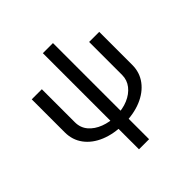

<svg xmlns="http://www.w3.org/2000/svg" viewBox="-218 -833 1209 1209"><g transform="rotate(-45 387.0 -228.0)"><path d="M176 -500V-206Q176 -157 205.5 -122.5Q235 -88 283.5 -69.5Q332 -51 388 -51Q448 -51 495 -71Q542 -91 569.5 -126Q597 -161 597 -206V-500H687V-206Q687 -138 648.5 -87Q610 -36 542.5 -8Q475 20 387 20Q298 20 230 -8Q162 -36 124 -87Q86 -138 86 -206V-500ZM341 -656H431V200H341Z"/></g></svg>

Font: Moderustic
Style: Regular
Weight: 400
Designer: Tural Alisoy
Foundry: TAFT Foundry
Version: Version 2.120